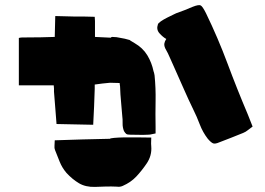

<svg xmlns="http://www.w3.org/2000/svg" viewBox="-20 -733 1040 754"><path d="M736 -706Q761 -716 768.5 -711.5Q776 -707 789 -681Q836 -584 873.5 -483.5Q911 -383 953 -284Q957 -274 961.5 -262.5Q966 -251 972 -236Q962 -229 953.5 -222Q945 -215 935 -211Q911 -201 887.5 -192Q864 -183 841 -174Q825 -167 817 -170Q809 -173 796 -188Q776 -214 764.5 -244.5Q753 -275 739 -303Q720 -342 702.5 -382Q685 -422 667 -462Q657 -483 648.5 -503.5Q640 -524 629 -543Q624 -554 625.5 -562.5Q627 -571 633 -580Q620 -587 606.5 -602Q593 -617 600 -637Q601 -642 612 -649.5Q623 -657 637 -664Q651 -671 661.5 -676Q672 -681 672 -681Q689 -687 704.5 -693Q720 -699 736 -706ZM192 -373Q192 -380 192 -386Q192 -392 191 -398H54V-584Q62 -586 70 -586Q78 -586 85 -586Q113 -586 140 -586.5Q167 -587 195 -588L197 -670Q217 -669 236.5 -669Q256 -669 275 -668Q293 -668 312 -668Q331 -668 352 -667Q353 -659 353 -650.5Q353 -642 353 -635V-588Q368 -587 383.5 -586.5Q399 -586 415 -585Q417 -588 421 -588Q429 -588 437.5 -587Q446 -586 454 -584Q462 -583 470 -581Q478 -579 485 -577Q489 -577 493 -573L508 -564Q541 -545 558.5 -516Q576 -487 583 -453Q585 -449 587 -437Q592 -387 591 -336Q590 -285 591 -234V-209Q584 -208 576.5 -206Q569 -204 561 -204Q544 -203 526.5 -203.5Q509 -204 492 -204Q480 -204 476 -207Q472 -210 467 -218Q461 -233 461.5 -248.5Q462 -264 460 -279Q458 -299 456.5 -320Q455 -341 453 -362Q452 -373 452 -383.5Q452 -394 450 -404V-407L412 -408Q397 -407 382 -405Q367 -403 352 -401V-384Q351 -350 349.5 -315Q348 -280 346 -243L202 -246Q200 -278 197 -310Q194 -342 192 -373ZM412 -188Q412 -190 428 -191.5Q444 -193 468.5 -193.5Q493 -194 517 -193.5Q541 -193 557.5 -193Q574 -193 574 -193Q574 -179 573.5 -175Q573 -171 574 -158Q577 -122 556 -91Q537 -63 515.5 -40Q494 -17 462 -3Q451 2 439 0Q418 -1 396 -0.5Q374 0 353 1Q316 2 290 -13.5Q264 -29 241 -54Q224 -74 214.5 -97.5Q205 -121 196 -144Q193 -151 194 -160.5Q195 -170 195 -182Q251 -184 305 -185.5Q359 -187 412 -188Z"/></svg>

Font: Palette Mosaic
Style: Regular
Weight: 400
Designer: Shibuyafont
Version: Version 1.001